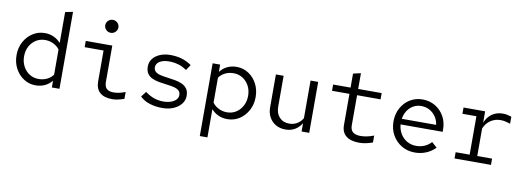

<svg xmlns="http://www.w3.org/2000/svg" viewBox="-69 -1170 4938 1811"><g transform="rotate(10 2400.0 -264.0)"><path d="M280 7Q217 7 166 -26.5Q115 -60 85 -116.5Q55 -173 55 -243Q55 -314 85.5 -370.5Q116 -427 168 -460.5Q220 -494 284 -494Q329 -494 368 -476.5Q407 -459 436 -426V-722L509 -737V0H436V-65Q408 -30 368 -11.5Q328 7 280 7ZM298 -57Q341 -57 377 -74Q413 -91 436 -122V-364Q412 -395 375.5 -412.5Q339 -430 298 -430Q249 -430 210.5 -406Q172 -382 149.5 -340Q127 -298 127 -244Q127 -191 149.5 -148.5Q172 -106 210.5 -81.5Q249 -57 298 -57Z M893 -604Q867 -604 848.5 -622.5Q830 -641 830 -666Q830 -692 848.5 -710Q867 -728 893 -728Q919 -728 937.5 -710Q956 -692 956 -666Q956 -641 937.5 -622.5Q919 -604 893 -604ZM1015 10Q938 10 897 -26Q856 -62 856 -134V-428H675V-488H929V-141Q929 -95 951 -75Q973 -55 1016 -55Q1042 -55 1069 -60.5Q1096 -66 1129 -79V-13Q1100 -3 1071.5 3.5Q1043 10 1015 10Z M1495 10Q1430 10 1374 -7.5Q1318 -25 1280 -62L1319 -113Q1366 -79 1408 -65.5Q1450 -52 1493 -52Q1554 -52 1593.5 -76Q1633 -100 1633 -137Q1633 -166 1614.5 -181.5Q1596 -197 1566 -204Q1536 -211 1499.5 -215Q1463 -219 1426.5 -225.5Q1390 -232 1360 -245Q1330 -258 1311.5 -283.5Q1293 -309 1293 -352Q1293 -395 1317.5 -427Q1342 -459 1386 -477.5Q1430 -496 1486 -496Q1541 -496 1590.5 -482.5Q1640 -469 1689 -435L1653 -382Q1612 -411 1569.5 -422.5Q1527 -434 1483 -434Q1428 -434 1394 -413Q1360 -392 1360 -357Q1360 -329 1378.5 -314Q1397 -299 1427.5 -292Q1458 -285 1494.5 -280.5Q1531 -276 1567.5 -269.5Q1604 -263 1634.5 -249.5Q1665 -236 1683.5 -210.5Q1702 -185 1702 -141Q1702 -99 1675 -64.5Q1648 -30 1601 -10Q1554 10 1495 10Z M1890 209V-488H1962V-418Q1990 -455 2030.5 -474.5Q2071 -494 2120 -494Q2183.6 -494 2234.5 -460.7Q2285.3 -427.4 2315.2 -370.8Q2345 -314.3 2345 -243.7Q2345 -174 2314.5 -117Q2284 -60 2232.5 -26.5Q2181 7 2116 7Q2070 7 2031 -10.5Q1992 -28 1963 -61V209ZM2102 -56Q2151 -56 2189.4 -80.6Q2227.8 -105.1 2250.4 -147.8Q2273 -190.4 2273 -243.2Q2273 -297 2250.4 -338.9Q2227.8 -380.7 2189.4 -405.4Q2151 -430 2101.7 -430Q2059 -430 2022.5 -412.5Q1986 -395 1963 -363V-124Q1987 -92 2023.5 -74Q2060 -56 2102 -56Z M2673 8Q2621 8 2581 -15Q2541 -38 2518.5 -79Q2496 -120 2496 -173V-488H2570V-194Q2570 -129 2605 -91Q2640 -53 2700 -53Q2741 -53 2773.5 -72Q2806 -91 2828 -127V-488H2901V0H2828V-79Q2773 8 2673 8Z M3380 10Q3298 10 3254.5 -25.5Q3211 -61 3211 -129V-428H3044V-488H3211V-622L3284 -639V-488H3509V-428H3284V-141Q3284 -95 3309 -75Q3334 -55 3381 -55Q3410 -55 3441 -61Q3472 -67 3509 -81V-15Q3476 -3 3444 3.5Q3412 10 3380 10Z M3912 10Q3842 10 3786 -23.5Q3730 -57 3697.5 -114.5Q3665 -172 3665 -244Q3665 -316 3696 -373Q3727 -430 3780.5 -463Q3834 -496 3900 -496Q3969 -496 4023 -463.5Q4077 -431 4108 -375.5Q4139 -320 4139 -250V-228H3736Q3740 -178 3764 -138.5Q3788 -99 3827.5 -76.5Q3867 -54 3915 -54Q3958 -54 3995.5 -70.5Q4033 -87 4058 -116L4109 -71Q4070 -31 4020 -10.5Q3970 10 3912 10ZM3738 -282H4067Q4061 -326 4037.5 -360Q4014 -394 3978.5 -413.5Q3943 -433 3899 -433Q3858 -433 3824 -414Q3790 -395 3767.5 -361Q3745 -327 3738 -282Z M4293 0V-60H4427V-428H4293V-488H4500V-379Q4522 -435 4566 -465.5Q4610 -496 4668 -496Q4691 -496 4709 -492.5Q4727 -489 4752 -481V-414Q4727 -422 4704.3 -427Q4681.6 -432 4660 -432Q4606 -432 4564 -404Q4522 -376 4500 -324V-60H4642V0Z"/></g></svg>

Font: Red Hat Mono
Style: Regular
Weight: 300
Monospace: yes
Designer: Pentagram, MCKL
Foundry: Pentagram, MCKL
Version: Version 1.023